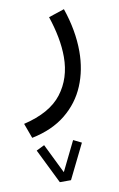

<svg xmlns="http://www.w3.org/2000/svg" viewBox="-83 -297 500 809"><g transform="rotate(-10 167.5 107.5)"><path d="M106 465.3 33.2 317.4 67.9 300.3 129.9 426.8 191.9 300.3 226.6 317.4 153.8 465.3ZM23.9 261.2 0.5 197.3Q114.3 170.4 164.3 105Q214.4 39.6 214.4 -51.8Q214.4 -92.3 206.1 -136.2Q197.8 -180.2 182.1 -227.1L249.5 -249.5Q282.7 -152.8 282.7 -63.5Q282.7 16.1 254.6 83Q226.6 149.9 169.2 196.5Q111.8 243.2 23.9 261.2Z"/></g></svg>

Font: Vazirmatn RD UI Light
Style: Regular
Weight: 300
Designer: Saber Rastikerdar
Foundry: Saber Rastikerdar
Version: Version 33.003